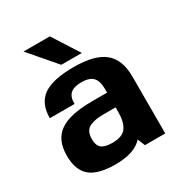

<svg xmlns="http://www.w3.org/2000/svg" viewBox="-168 -819 891 948"><g transform="rotate(-30 278.0 -345.0)"><path d="M373 -42Q327 10 218 10Q119 10 74.5 -27.5Q30 -65 30 -148Q30 -237 87.5 -277.5Q145 -318 272 -318H358V-340Q358 -385 338 -405.5Q318 -426 274 -426Q230 -426 210 -408Q190 -390 191 -350H50Q50 -434 104 -472Q158 -510 278 -510Q397 -510 451.5 -465.5Q506 -421 506 -324V0H390ZM358 -234H293Q267 -234 250 -231.5Q233 -229 214.5 -222Q196 -215 187 -198.5Q178 -182 178 -156Q178 -120 196.5 -105Q215 -90 258 -90Q315 -90 336.5 -120Q358 -150 358 -209ZM252 -700 348 -550H231L102 -700Z"/></g></svg>

Font: Fivo Sans
Style: Regular
Weight: 700
Designer: Alexander Slobzheninov
Foundry: Alexander Slobzheninov
Version: 1.0